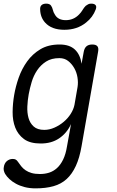

<svg xmlns="http://www.w3.org/2000/svg" viewBox="-24 -805 644 1057"><path d="M367 -122Q355 -96 338.5 -76.5Q322 -57 301 -43Q280 -29 255 -22Q230 -15 200 -15Q141 -15 108 -39.5Q75 -64 60 -102.5Q45 -141 45.5 -188.5Q46 -236 54 -282Q62 -329 79 -377.5Q96 -426 125.5 -467Q155 -508 198.5 -534Q242 -560 304 -560Q359 -560 388.5 -532Q418 -504 425 -454L437 -520Q441 -541 452.5 -550.5Q464 -560 484 -560Q504 -560 512 -550.5Q520 -541 516 -520L425 0Q414 64 393.5 108.5Q373 153 343 180.5Q313 208 270.5 220Q228 232 172 232Q139 232 112 225Q85 218 64 206.5Q43 195 28 181Q13 167 4 152Q-1 143 -3 133.5Q-5 124 -3 115Q-2 106 2 97.5Q6 89 12.5 83Q19 77 27.5 73.5Q36 70 46 70Q56 70 62.5 73.5Q69 77 75 86Q83 98 93 110.5Q103 123 117 132.5Q131 142 150 147.5Q169 153 196 153Q223 153 246.5 145.5Q270 138 289.5 120.5Q309 103 323.5 73.5Q338 44 345 0ZM220 -90Q248 -90 276 -102.5Q304 -115 327 -134.5Q350 -154 365.5 -178.5Q381 -203 386 -228L403 -326Q407 -351 402.5 -379Q398 -407 384.5 -430.5Q371 -454 351 -469.5Q331 -485 303 -485Q259 -485 229.5 -466Q200 -447 180.5 -418Q161 -389 150.5 -354Q140 -319 134 -286Q128 -253 126.5 -218.5Q125 -184 133 -155.5Q141 -127 161.5 -108.5Q182 -90 220 -90ZM197 -753Q196 -769 205 -777Q214 -785 231 -785Q240 -785 247 -782Q254 -779 257 -774Q264 -764 267 -750.5Q270 -737 278 -725Q295 -694 338 -694Q381 -694 411 -725Q423 -737 430.5 -750Q438 -763 448 -773Q455 -778 461.5 -781.5Q468 -785 478 -785Q495 -785 502 -777Q509 -769 503 -753Q487 -710 450 -681Q401 -641 330 -641Q260 -641 224 -681Q198 -710 197 -753Z"/></svg>

Font: Maple Mono NL Light
Style: Italic
Weight: 300
Italic angle: -10°
Monospace: yes
Designer: subframe7536
Version: Version 7.000